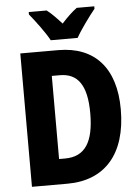

<svg xmlns="http://www.w3.org/2000/svg" viewBox="-61 -977 742 1024"><g transform="rotate(-5 310.0 -465.0)"><path d="M236 -770H380C403 -812 453 -880 483 -917V-930H389C362 -910 338 -887 307 -853C278 -885 253 -911 228 -930H132V-917C162 -881 215 -810 236 -770ZM576 -371C576 -593 465 -714 271 -714H68V0H258C458 0 576 -130 576 -371ZM412 -364C412 -209 364 -135 257 -135H225V-580H268C364 -580 412 -514 412 -364Z"/></g></svg>

Font: Noto Sans Lao Looped Condensed ExtraBold
Style: Regular
Weight: 800
Width: 3
Designer: Mark Frömberg, Ben Mitchell
Foundry: The Fontpad Ltd
Version: Version 1.002